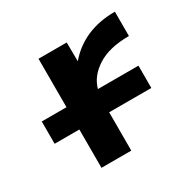

<svg xmlns="http://www.w3.org/2000/svg" viewBox="-123 -667 812 801"><g transform="rotate(-30 282.5 -266.0)"><path d="M148.4 -523.4H284.2L285.2 -432.6Q372.1 -534.2 522.5 -534.2V-417Q427.7 -417 371.1 -380.9Q314.5 -344.7 299.8 -290H495.1V-182.6H292V2H148.4V-182.6H29.3V-290H148.4Z"/></g></svg>

Font: Gen Shin Gothic Bold
Style: Bold
Weight: 700
Designer: [Source Han Sans]
Ryoko NISHIZUKA  (kana & ideographs); Paul D. Hunt (Latin, Greek & Cyrillic); Wenlong ZHANG  (bopomofo
Version: Version 1.002.20150607